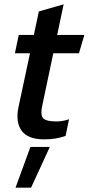

<svg xmlns="http://www.w3.org/2000/svg" viewBox="-20 -636 411 890"><path d="M185 10Q109 10 80 -30.5Q51 -71 66 -141L119 -389H49L67 -474H137L160 -583L275 -616L245 -474H371L346 -389H227L176 -147Q166 -101 181 -87Q196 -73 241 -73Q269 -73 300 -83L284 -6Q240 10 185 10ZM52 234 121 45H211L124 234Z"/></svg>

Font: Kanit
Style: Italic
Weight: 400
Italic angle: -12°
Designer: Katatrad Team
Foundry: CadsonDemak
Version: Version 2.000; ttfautohint (v1.8.3)